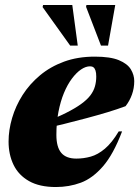

<svg xmlns="http://www.w3.org/2000/svg" viewBox="-20 -738 560 773"><path d="M342.5 -471Q325 -471 306.2 -458.2Q287.5 -445.5 269.5 -421.5Q251.5 -397.5 237.5 -363.8Q223.5 -330 215.2 -287.2Q207 -244.5 207 -195Q207 -146 226.5 -122.8Q246 -99.5 287.5 -99.5Q317 -99.5 345.5 -107.5Q374 -115.5 402.2 -139.2Q430.5 -163 458 -209H471.5Q436.5 -116.5 394.5 -68.2Q352.5 -20 305.5 -2.5Q258.5 15 205 15Q139 15 96.8 -9Q54.5 -33 34.5 -74.5Q14.5 -116 14.5 -168Q14.5 -214.5 28.8 -263Q43 -311.5 71 -355.5Q99 -399.5 140.8 -434.5Q182.5 -469.5 237.8 -489.8Q293 -510 361.5 -510Q424 -510 458.5 -495.8Q493 -481.5 506.8 -458.8Q520.5 -436 520.5 -411.5Q520.5 -383 511.2 -357.2Q502 -331.5 485.5 -310.5Q453.5 -298.5 413 -286.2Q372.5 -274 328.2 -262.2Q284 -250.5 239 -239.2Q194 -228 152.5 -218.5L155.5 -244.5Q208 -264.5 245 -283Q282 -301.5 306.2 -319Q330.5 -336.5 343.8 -354Q357 -371.5 362.2 -390.2Q367.5 -409 367.5 -429.5Q367.5 -445 364.5 -454Q361.5 -463 356.2 -467Q351 -471 342.5 -471ZM293 -554.5H262.5L151.5 -709.5L153.5 -718H271ZM415 -554.5H386.5L326.5 -710.5L328 -718H444Z"/></svg>

Font: Newsreader 60pt ExtraBold
Style: Italic
Weight: 800
Italic angle: -17°
Designer: Hugues Gentile
Foundry: Production Type
Version: Version 1.003